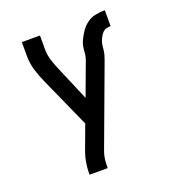

<svg xmlns="http://www.w3.org/2000/svg" viewBox="-135 -634 869 955"><g transform="rotate(-20 300.0 -156.5)"><path d="M176 215V208Q176 180 180.5 153Q185 126 194 100L243 -32L124 -297Q108 -332 96.5 -369.5Q85 -407 85 -447V-520H181V-447Q181 -431 183.5 -416Q186 -401 190.5 -386.5Q195 -372 200.5 -358Q206 -344 212 -330L288 -151L353 -326Q361 -349 362 -374.5Q363 -400 373 -423Q383 -446 397.5 -467Q412 -488 432 -503Q452 -518 477 -523Q502 -528 527 -528V-444Q515 -444 503.5 -440.5Q492 -437 484 -428.5Q476 -420 470.5 -409.5Q465 -399 461 -388Q457 -377 456 -365.5Q455 -354 453.5 -342Q452 -330 449 -319Q446 -308 442 -297L284 129Q277 148 274.5 168Q272 188 272 208V215Z"/></g></svg>

Font: Iosevka Fixed Curly Md Ex
Style: Regular
Weight: 500
Width: 7
Monospace: yes
Designer: Belleve Invis
Foundry: Belleve Invis
Version: Version 30.1.2